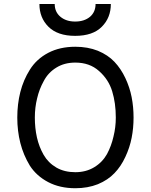

<svg xmlns="http://www.w3.org/2000/svg" viewBox="-20 -951 770 982"><path d="M364.3 -767.6Q274.4 -767.6 227.5 -814.5Q181.6 -860.4 181.6 -930.7Q208 -930.7 259.8 -930.7Q259.8 -889.6 289.1 -865.2Q318.4 -840.8 364.3 -840.8Q411.1 -840.8 440.4 -865.2Q468.8 -889.6 468.8 -930.7Q495.1 -930.7 546.9 -930.7Q546.9 -860.4 501 -814.5Q455.1 -767.6 364.3 -767.6ZM365.2 11.7Q286.1 11.7 226.6 -19.5Q167 -50.8 132.8 -103.5Q99.6 -158.2 84 -219.7Q68.4 -281.2 68.4 -349.6Q68.4 -418.9 84 -480.5Q99.6 -542 132.8 -594.7Q167 -649.4 226.6 -680.7Q286.1 -711.9 365.2 -711.9Q428.7 -711.9 480.5 -691.4Q532.2 -669.9 565.4 -634.8Q598.6 -599.6 621.1 -551.8Q643.6 -503.9 653.3 -454.1Q663.1 -404.3 663.1 -349.6Q663.1 -295.9 653.3 -246.1Q643.6 -196.3 621.1 -148.4Q598.6 -99.6 565.4 -65.4Q532.2 -30.3 480.5 -8.8Q428.7 11.7 365.2 11.7ZM365.2 -70.3Q419.9 -70.3 461.9 -95.7Q503.9 -121.1 527.3 -163.1Q549.8 -205.1 560.5 -252.9Q572.3 -299.8 572.3 -349.6Q572.3 -423.8 553.7 -484.4Q535.2 -544.9 486.3 -587.9Q438.5 -630.9 365.2 -630.9Q309.6 -630.9 268.6 -605.5Q226.6 -580.1 204.1 -537.1Q180.7 -495.1 169.9 -448.2Q158.2 -401.4 158.2 -349.6Q158.2 -295.9 168.9 -248Q179.7 -200.2 203.1 -159.2Q226.6 -118.2 268.6 -93.8Q309.6 -70.3 365.2 -70.3Z"/></svg>

Font: Overpass
Style: Regular
Weight: 400
Designer: Delve Withrington, Thomas Jockin
Version: Version 3.000;DELV;Overpass; ttfautohint (v1.5)